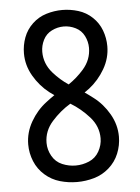

<svg xmlns="http://www.w3.org/2000/svg" viewBox="-53 -785 607 835"><g transform="rotate(-5 250.0 -367.5)"><path d="M250 8Q212 8 175.5 -2.5Q139 -13 110 -38.5Q81 -64 66.5 -99.5Q52 -135 52 -173Q52 -225 79 -272Q106 -319 147 -350Q165 -364 184 -377Q174 -384 163 -392Q122 -424 95 -470.5Q68 -517 68 -569Q68 -605 80.5 -638.5Q93 -672 119.5 -697Q146 -722 180.5 -732.5Q215 -743 250 -743Q285 -743 319.5 -732.5Q354 -722 380.5 -697Q407 -672 419.5 -638.5Q432 -605 432 -569Q432 -517 405 -470.5Q378 -424 337 -392Q326 -384 316 -377Q335 -364 353 -350Q394 -319 421 -272Q448 -225 448 -173Q448 -135 433.5 -99.5Q419 -64 390 -38.5Q361 -13 324.5 -2.5Q288 8 250 8ZM250 -64Q280 -64 308.5 -76Q337 -88 352.5 -115.5Q368 -143 368 -173Q368 -225 331.5 -266Q295 -307 250 -334Q205 -307 168.5 -266Q132 -225 132 -173Q132 -143 147.5 -115.5Q163 -88 191.5 -76Q220 -64 250 -64ZM250 -418Q286 -442 316 -476Q352 -517 352 -569Q352 -596 339.5 -621Q327 -646 302 -658.5Q277 -671 250 -671Q223 -671 198 -658.5Q173 -646 160.5 -621Q148 -596 148 -569Q148 -517 184 -476Q214 -442 250 -418Z"/></g></svg>

Font: Iosevka SS08
Style: Regular
Weight: 400
Monospace: yes
Designer: Belleve Invis
Foundry: Belleve Invis
Version: 2.1.0; ttfautohint (v1.8.2)